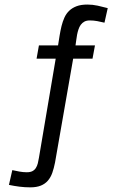

<svg xmlns="http://www.w3.org/2000/svg" viewBox="-20 -639 513 838"><path d="M19 168 33.7 103.5Q49.3 106.9 65.2 109.9Q81.1 112.8 96.7 112.8Q112.3 112.8 121.6 107.9Q130.9 103 136.5 94.2Q142.1 85.4 145 74Q147.9 62.5 149.9 49.8L223.1 -382.8H139.6L149.9 -440.9H233.4Q236.8 -462.4 240.2 -483.9Q243.7 -505.4 248.5 -525.1Q253.4 -544.9 261.2 -562.3Q269 -579.6 282 -592Q294.9 -604.5 314.2 -611.8Q333.5 -619.1 361.3 -619.1Q383.8 -619.1 406.2 -614.3Q428.7 -609.4 450.2 -603.5L436 -540Q419.9 -543.9 404.1 -546.9Q388.2 -549.8 372.1 -549.8Q357.9 -549.8 348.4 -544.7Q338.9 -539.6 332.5 -530.8Q326.2 -522 322.5 -510.7Q318.8 -499.5 316.4 -487.3Q314 -475.1 312.7 -463.1Q311.5 -451.2 309.6 -440.9H394.5L383.8 -382.8H299.3L220.2 70.3Q215.3 95.2 208.3 115.2Q201.2 135.3 189 149.4Q176.8 163.6 158.2 171.1Q139.6 178.7 112.3 178.7Q88.4 178.7 65.4 175.8Q42.5 172.9 19 168Z"/></svg>

Font: AKL 022
Style: Regular
Weight: 400
Designer: AKL
Foundry: AKL
Version: Version 2.053;August 19, 2024;FontCreator 13.0.0.2675 64-bit